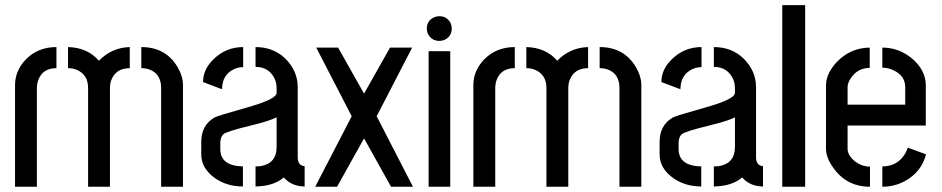

<svg xmlns="http://www.w3.org/2000/svg" viewBox="-20 -709 3575 729"><path d="M37.1 0V-385.7Q37.1 -440.4 78.1 -483.4Q124 -530.3 194.3 -530.3V-450.2Q141.6 -450.2 125 -404.3Q120.1 -389.6 120.1 -375V0ZM238.3 -450.2V-530.3Q312.5 -528.3 355.5 -478.5Q404.3 -528.3 472.7 -530.3V-450.2Q419.9 -450.2 402.3 -404.3Q397.5 -390.6 397.5 -375V0H314.5V-375Q314.5 -424.8 272.5 -443.4Q256.8 -450.2 238.3 -450.2ZM516.6 -450.2V-530.3Q609.4 -530.3 654.3 -454.1Q674.8 -418.9 674.8 -385.7V0H591.8V-375Q591.8 -428.7 546.9 -445.3Q533.2 -450.2 516.6 -450.2Z M744.1 -123Q744.1 -69.3 796.9 -32.2Q841.8 -1 902.3 -1V-77.1Q817.4 -79.1 816.4 -141.6V-168Q817.4 -189.5 828.1 -199.2Q839.8 -210 932.6 -232.4Q1004.9 -250 1030.3 -263.7V-151.4Q1030.3 -87.9 968.8 -78.1Q959 -77.1 950.2 -77.1V-1Q1018.6 -2 1057.6 -35.2Q1087.9 -1 1136.7 -1V-78.1Q1111.3 -80.1 1110.4 -110.4V-377.9Q1110.4 -440.4 1062.5 -487.3Q1017.6 -530.3 950.2 -530.3V-455.1Q996.1 -455.1 1018.6 -418Q1030.3 -398.4 1030.3 -375V-356.4Q1030.3 -332 914.1 -299.8Q809.6 -270.5 793.9 -262.7Q744.1 -233.4 744.1 -169.9ZM751 -397.5 823.2 -370.1Q823.2 -424.8 868.2 -446.3Q884.8 -454.1 903.3 -454.1V-530.3Q835.9 -530.3 788.1 -481.4Q751 -444.3 751 -397.5Z M1176.8 0 1315.4 -267.6 1180.7 -528.3H1263.7L1362.3 -353.5L1460.9 -528.3H1544.9L1410.2 -267.6L1547.9 0H1464.8L1362.3 -183.6L1259.8 0Z M1600.6 -600.6Q1600.6 -630.9 1628.9 -643.6Q1638.7 -647.5 1648.4 -647.5Q1677.7 -647.5 1691.4 -620.1Q1695.3 -610.4 1695.3 -600.6Q1695.3 -571.3 1668 -557.6Q1658.2 -553.7 1648.4 -553.7Q1618.2 -553.7 1604.5 -581.1Q1600.6 -590.8 1600.6 -600.6ZM1607.4 0V-514.6H1689.5V0Z M1777.3 0V-385.7Q1777.3 -440.4 1818.4 -483.4Q1864.3 -530.3 1934.6 -530.3V-450.2Q1881.8 -450.2 1865.2 -404.3Q1860.4 -389.6 1860.4 -375V0ZM1978.5 -450.2V-530.3Q2052.7 -528.3 2095.7 -478.5Q2144.5 -528.3 2212.9 -530.3V-450.2Q2160.2 -450.2 2142.6 -404.3Q2137.7 -390.6 2137.7 -375V0H2054.7V-375Q2054.7 -424.8 2012.7 -443.4Q1997.1 -450.2 1978.5 -450.2ZM2256.8 -450.2V-530.3Q2349.6 -530.3 2394.5 -454.1Q2415 -418.9 2415 -385.7V0H2332V-375Q2332 -428.7 2287.1 -445.3Q2273.4 -450.2 2256.8 -450.2Z M2484.4 -123Q2484.4 -69.3 2537.1 -32.2Q2582 -1 2642.6 -1V-77.1Q2557.6 -79.1 2556.6 -141.6V-168Q2557.6 -189.5 2568.4 -199.2Q2580.1 -210 2672.9 -232.4Q2745.1 -250 2770.5 -263.7V-151.4Q2770.5 -87.9 2709 -78.1Q2699.2 -77.1 2690.4 -77.1V-1Q2758.8 -2 2797.9 -35.2Q2828.1 -1 2877 -1V-78.1Q2851.6 -80.1 2850.6 -110.4V-377.9Q2850.6 -440.4 2802.7 -487.3Q2757.8 -530.3 2690.4 -530.3V-455.1Q2736.3 -455.1 2758.8 -418Q2770.5 -398.4 2770.5 -375V-356.4Q2770.5 -332 2654.3 -299.8Q2549.8 -270.5 2534.2 -262.7Q2484.4 -233.4 2484.4 -169.9ZM2491.2 -397.5 2563.5 -370.1Q2563.5 -424.8 2608.4 -446.3Q2625 -454.1 2643.6 -454.1V-530.3Q2576.2 -530.3 2528.3 -481.4Q2491.2 -444.3 2491.2 -397.5Z M2950.2 0V-689.5H3037.1V0Z M3116.2 -144.5V-386.7Q3117.2 -431.6 3159.2 -475.6Q3210 -527.3 3282.2 -528.3V-451.2Q3235.4 -451.2 3209 -410.2Q3198.2 -392.6 3198.2 -377.9V-311.5H3417V-377.9Q3417 -421.9 3372.1 -442.4Q3351.6 -452.1 3330.1 -452.1V-528.3Q3397.5 -528.3 3450.2 -480.5Q3494.1 -438.5 3495.1 -387.7V-232.4H3198.2V-144.5Q3198.2 -117.2 3229.5 -93.8Q3254.9 -76.2 3283.2 -76.2V0Q3194.3 0 3143.6 -72.3Q3116.2 -110.4 3116.2 -144.5ZM3330.1 0V-77.1Q3388.7 -77.1 3418 -127.9Q3423.8 -138.7 3426.8 -148.4L3496.1 -123Q3478.5 -55.7 3416 -21.5Q3376 0 3330.1 0Z"/></svg>

Font: Post No Bills Jaffna SemiBold
Style: Regular
Weight: 600
Designer: Kosala Senevirathne, Siva Puranthara, Lasantha Premarathna, Tharique Azeez
Foundry: Mooniak
Version: Version 1.220 ; ttfautohint (v1.6)